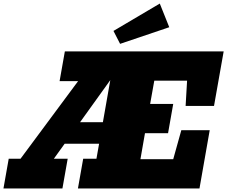

<svg xmlns="http://www.w3.org/2000/svg" viewBox="-66 -1069 1289 1089"><path d="M-46.4 0 -16.6 -168.5H50.3L377 -608.9H272L301.8 -777.3H1202.6L1147.9 -468.3H986.8L995.1 -611.3H809.1L785.6 -479.5H916.5L887.2 -313.5H756.3L730.5 -166H916.5L962.4 -330.6H1123.5L1065.4 0H376L405.8 -168.5H481L496.1 -253.9H300.8L239.3 -168.5H317.9L288.1 0ZM388.2 -376H517.6L559.6 -614.7ZM615.2 -820.3 577.6 -893.6 840.3 -1048.8 894 -914.6Z"/></svg>

Font: Bevan
Style: Italic
Weight: 400
Italic angle: -10°
Designer: Vernon Adams
Foundry: Vernon Adams
Version: Version 2.100; ttfautohint (v1.8.3)